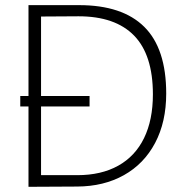

<svg xmlns="http://www.w3.org/2000/svg" viewBox="-20 -719 714 740"><path d="M89.8 -699.2H284.7Q451.7 -699.2 536.1 -615.5Q620.6 -531.7 620.6 -358.4Q620.6 -249 577.9 -168.2Q535.2 -87.4 457.5 -43.9Q379.9 -0.5 277.3 0L89.8 1ZM278.3 -43.9Q370.1 -43.9 435.5 -80.3Q501 -116.7 535.2 -186.8Q569.3 -256.8 569.3 -355.5Q569.3 -507.3 496.8 -581.8Q424.3 -656.2 282.7 -656.2L138.2 -655.3V-43.9ZM58.1 -349.1H325.2V-308.6H58.1Z"/></svg>

Font: DavidDev Light
Style: Regular
Weight: 300
Designer: David.dev
Foundry: David.dev
Version: Version 1.001;FEAKit 1.0